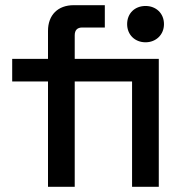

<svg xmlns="http://www.w3.org/2000/svg" viewBox="-20 -720 708 740"><path d="M165 0H268V-406H489V0H592V-493H268V-584C268 -604 278 -614 297 -614H384V-700H264C203 -700 165 -662 165 -601V-493H27V-406H165ZM470 -627C470 -586 500 -557 541 -557C581 -557 612 -586 612 -627C612 -669 581 -697 541 -697C500 -697 470 -669 470 -627Z"/></svg>

Font: Meta Space Medium
Style: Regular
Weight: 500
Designer: Meta Pool / Florian Karsten
Foundry: Meta Pool / Florian Karsten
Version: Version 2.000;Glyphs 3.1.1 (3137)